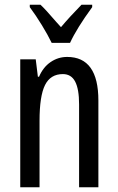

<svg xmlns="http://www.w3.org/2000/svg" viewBox="-20 -786 496 806"><path d="M393 -364V0H312V-348Q312 -412 295.5 -443.5Q279 -475 244 -475Q192 -475 169 -429Q146 -383 146 -279V0H65V-537H130L139 -464H144Q161 -504 192.5 -525.5Q224 -547 262 -547Q393 -547 393 -364ZM367 -756Q302 -667 274 -606H197Q181 -639 156 -680Q131 -721 105 -756V-766H150Q169 -749 217 -693L236 -672Q273 -716 322 -766H367Z"/></svg>

Font: Noto Sans UI Cond
Style: Regular
Weight: 400
Width: 3
Designer: Monotype Design Team
Foundry: Monotype Imaging Inc.
Version: Version 1.001